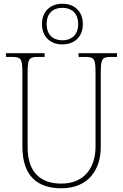

<svg xmlns="http://www.w3.org/2000/svg" viewBox="-20 -999 661 1029"><path d="M314 -761C376 -761 424 -799 424 -870C424 -941 376 -979 314 -979C253 -979 205 -941 205 -870C205 -799 253 -761 314 -761ZM315 -783C266 -783 230 -811 230 -870C230 -930 266 -957 315 -957C362 -957 399 -930 399 -870C399 -811 362 -783 315 -783ZM309 10C452 10 520 -88 520 -211V-606C520 -683 526 -694 576 -694H607V-714H401V-694H436C486 -694 492 -683 492 -606V-213C492 -109 439 -15 308 -15C198 -15 128 -75 128 -210V-606C128 -683 134 -694 184 -694H219V-714H12V-694H44C94 -694 100 -683 100 -607V-214C100 -52 184 10 309 10Z"/></svg>

Font: Noto Serif Devanagari SemiCondensed Thin
Style: Regular
Weight: 100
Width: 4
Designer: Universal Thirst, Indian Type Foundry and the Monotype Design Team
Foundry: Monotype Imaging Inc.
Version: Version 2.004